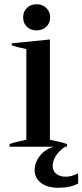

<svg xmlns="http://www.w3.org/2000/svg" viewBox="-20 -691 388 904"><path d="M89 -609Q89 -636 106.5 -653.5Q124 -671 152 -671Q180 -671 198 -653.5Q216 -636 216 -609Q216 -582 198 -565Q180 -548 152 -548Q124 -548 106.5 -565Q89 -582 89 -609ZM348 125V173Q311 193 255 193Q202 193 172.5 169.5Q143 146 143 110Q143 75 166.5 44.5Q190 14 230 0H25V-13Q51 -22 104 -33V-460Q63 -468 35 -478V-487L215 -505V-33Q262 -24 295 -13V0H287Q262 15 245 40Q228 65 228 90Q228 114 245 127.5Q262 141 290 141Q317 141 348 125Z"/></svg>

Font: Trirong Medium
Style: Regular
Weight: 500
Designer: Katatrad Team
Foundry: CadsonDemak
Version: Version 1.001